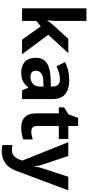

<svg xmlns="http://www.w3.org/2000/svg" viewBox="593 -1394 1040 2267"><g transform="rotate(90 1113.5 -260.0)"><path d="M227 -420Q227 -389 224.5 -358.5Q222 -328 219 -297H221Q236 -318 252 -339.5Q268 -361 286 -380L439 -546H607L390 -309L620 0H448L291 -221L227 -170V0H78V-760H227Z M922 -557Q1032 -557 1090.5 -509.5Q1149 -462 1149 -364V0H1045L1016 -74H1012Q977 -30 938 -10Q899 10 831 10Q758 10 710 -32.5Q662 -75 662 -163Q662 -250 723 -291.5Q784 -333 906 -337L1001 -340V-364Q1001 -407 978.5 -427Q956 -447 916 -447Q876 -447 838 -435.5Q800 -424 762 -407L713 -508Q757 -531 810.5 -544Q864 -557 922 -557ZM943 -251Q871 -249 843 -225Q815 -201 815 -162Q815 -128 835 -113.5Q855 -99 887 -99Q935 -99 968 -127.5Q1001 -156 1001 -208V-253Z M1532 -109Q1557 -109 1580 -114Q1603 -119 1626 -126V-15Q1602 -5 1566.5 2.5Q1531 10 1489 10Q1440 10 1401.5 -6Q1363 -22 1340.5 -61.5Q1318 -101 1318 -171V-434H1247V-497L1329 -547L1372 -662H1467V-546H1620V-434H1467V-171Q1467 -140 1485 -124.5Q1503 -109 1532 -109Z M1658 -546H1821L1924 -239Q1932 -217 1936 -193.5Q1940 -170 1942 -144H1945Q1948 -170 1953.5 -193.5Q1959 -217 1966 -239L2067 -546H2227L1996 70Q1965 155 1905.5 197.5Q1846 240 1768 240Q1743 240 1724.5 237.5Q1706 235 1692 232V114Q1703 116 1718.5 118Q1734 120 1751 120Q1798 120 1825.5 91.5Q1853 63 1866 23L1875 -4Z"/></g></svg>

Font: Noto Sans Duployan
Style: Bold
Weight: 700
Designer: David Corbett
Foundry: David Corbett
Version: Version 3.001